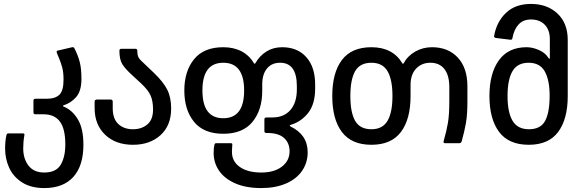

<svg xmlns="http://www.w3.org/2000/svg" viewBox="-20 -728 2968 976"><path d="M6 28Q6 -14 13 -42Q13 -43 15 -46.5Q17 -50 23 -50H96Q106 -50 104 -41Q98 -8 98 26Q98 79 125 114Q152 149 205 149Q265 149 288.5 109.5Q312 70 312 6Q312 -73 284.5 -110Q257 -147 202 -147H160Q150 -147 150 -157V-216Q150 -226 160 -226H217Q261 -226 282 -246.5Q303 -267 303 -323Q303 -361 296 -386Q289 -411 280.5 -431Q272 -451 269 -459Q268 -461 268 -465Q268 -470 274 -471L347 -488H350Q356 -488 358 -483Q376 -448 385 -414Q394 -380 394 -327Q394 -265 367 -234.5Q340 -204 304 -193Q300 -192 300 -189.5Q300 -187 304 -186Q348 -168 376 -121Q404 -74 404 8Q404 114 353 171Q302 228 205 228Q137 228 92 199Q47 170 26.5 124.5Q6 79 6 28Z M461 -179V-211Q461 -222 473 -222H542Q553 -222 553 -211V-178Q553 -124 581.5 -97.5Q610 -71 656 -71Q700 -71 729 -95.5Q758 -120 758 -171Q758 -214 745.5 -242.5Q733 -271 695 -306L655 -343Q615 -379 601 -403Q587 -427 587 -470Q587 -480 597 -480H668Q678 -480 678 -470Q678 -447 684.5 -435.5Q691 -424 720 -398L762 -358Q810 -312 830 -272.5Q850 -233 850 -176Q850 -90 796 -41Q742 8 656 8Q568 8 514.5 -43Q461 -94 461 -179Z M1066 50Q1066 24 1070 8Q1072 0 1078 0H1154Q1161 0 1161 6Q1161 13 1160 22Q1159 31 1159 44Q1159 93 1199.5 121Q1240 149 1308 149Q1374 149 1413 119Q1452 89 1452 41Q1452 -1 1424 -26.5Q1396 -52 1339 -52H1334Q1324 -52 1324 -62V-121Q1324 -131 1334 -131H1365Q1423 -131 1456 -168.5Q1489 -206 1489 -274V-290Q1489 -409 1404 -409Q1361 -409 1337 -379.5Q1313 -350 1313 -299V-266Q1313 -169 1263.5 -108.5Q1214 -48 1115 -48Q1016 -48 966.5 -108.5Q917 -169 917 -268Q917 -366 966.5 -427Q1016 -488 1115 -488Q1168 -488 1208 -467Q1248 -446 1272 -405Q1273 -404 1274.5 -404Q1276 -404 1277 -405Q1299 -444 1334 -466Q1369 -488 1414 -488Q1492 -488 1537 -437.5Q1582 -387 1582 -299V-278Q1582 -199 1546.5 -154Q1511 -109 1457 -93Q1453 -92 1453 -89.5Q1453 -87 1457 -85Q1544 -43 1544 46Q1544 99 1515.5 140.5Q1487 182 1433.5 205Q1380 228 1308 228Q1230 228 1175.5 204Q1121 180 1093.5 139.5Q1066 99 1066 50ZM1115 -127Q1221 -127 1221 -268Q1221 -409 1115 -409Q1009 -409 1009 -268Q1009 -127 1115 -127Z M1669 -240Q1669 -358 1718 -423Q1767 -488 1868 -488Q1977 -488 2026 -405Q2027 -404 2028.5 -404Q2030 -404 2031 -405Q2052 -444 2091 -466Q2130 -488 2176 -488Q2258 -488 2307 -435.5Q2356 -383 2356 -289V-213Q2356 -145 2348.5 -102.5Q2341 -60 2327 -10Q2324 0 2315 0H2244Q2232 0 2235 -10Q2250 -62 2257 -103.5Q2264 -145 2264 -213V-285Q2264 -345 2239 -377Q2214 -409 2168 -409Q2123 -409 2095 -379Q2067 -349 2067 -297V-240Q2067 -122 2018 -57Q1969 8 1868 8Q1767 8 1718 -57Q1669 -122 1669 -240ZM1868 -71Q1925 -71 1950 -114Q1975 -157 1975 -240Q1975 -323 1950 -366Q1925 -409 1868 -409Q1810 -409 1785.5 -366.5Q1761 -324 1761 -240Q1761 -156 1785.5 -113.5Q1810 -71 1868 -71Z M2468 -240Q2468 -355 2516 -421.5Q2564 -488 2657 -488Q2687 -488 2720 -473.5Q2753 -459 2769 -432Q2771 -429 2773 -429.5Q2775 -430 2775 -433V-529Q2775 -576 2749 -602.5Q2723 -629 2679 -629Q2640 -629 2616.5 -604Q2593 -579 2585 -535Q2584 -525 2574 -526L2501 -535Q2489 -537 2492 -547Q2505 -618 2552.5 -663Q2600 -708 2679 -708Q2762 -708 2814 -659Q2866 -610 2866 -525V-240Q2866 -123 2817.5 -57.5Q2769 8 2668 8Q2566 8 2517 -57.5Q2468 -123 2468 -240ZM2669 -71Q2728 -71 2751 -113.5Q2774 -156 2774 -242Q2774 -320 2749.5 -364.5Q2725 -409 2667 -409Q2610 -409 2585 -366Q2560 -323 2560 -240Q2560 -157 2585.5 -114Q2611 -71 2669 -71Z"/></svg>

Font: Barlow GEO Medium
Style: Regular
Weight: 500
Designer: Jeremy Tribby
Foundry: Tribby Type
Version: Version 1.408